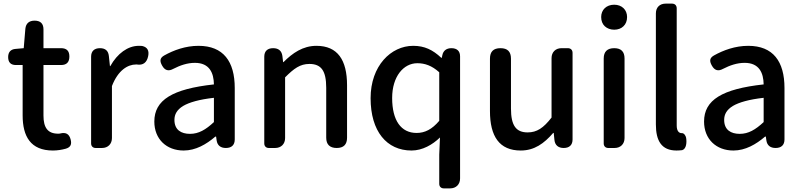

<svg xmlns="http://www.w3.org/2000/svg" viewBox="-20 -817 4427 1060"><path d="M220 -318V-458H291H317C348 -458 363 -474 363 -505C363 -536 348 -551 317 -551H220V-655C220 -687 203 -703 171 -703C141 -703 123 -688 120 -658L111 -551L66 -547C39 -545 25 -529 25 -502C25 -473 39 -458 68 -458H105V-180C105 -64 149 14 272 14C297 14 321 10 343 4C370 -4 377 -20 370 -47C362 -78 343 -88 312 -80C308 -79 305 -79 301 -79C243 -79 220 -113 220 -179Z M483 -275V-25C483 -10 493 0 508 0H540H543C576 0 598 -22 598 -55V-342C632 -430 686 -461 731 -461C732 -461 734 -461 735 -461C770 -455 791 -472 798 -507C804 -536 795 -556 766 -563C760 -564 754 -564 746 -564C686 -564 628 -522 589 -452H587L581 -508C578 -537 561 -551 532 -551C501 -551 483 -535 483 -504Z M1276 -248V-331C1276 -478 1213 -564 1076 -564C1004 -564 939 -540 887 -511C862 -497 861 -480 875 -455C890 -428 910 -422 937 -437C974 -456 1014 -470 1056 -470C1137 -470 1160 -414 1161 -351C932 -326 832 -265 832 -146C832 -49 899 14 994 14C1060 14 1119 -20 1169 -63H1173L1176 -42C1180 -14 1198 0 1227 0C1258 0 1276 -16 1276 -47V-165ZM991 -232C1025 -252 1080 -268 1161 -277V-210V-143C1116 -101 1077 -78 1029 -78C980 -78 943 -100 943 -155C943 -186 957 -211 991 -232Z M1439 -275V-25C1439 -10 1449 0 1464 0H1496H1499C1532 0 1554 -22 1554 -55V-390C1603 -439 1637 -464 1688 -464C1753 -464 1781 -427 1781 -332V-57C1781 -19 1801 0 1839 0C1877 0 1896 -19 1896 -57V-346C1896 -486 1844 -564 1727 -564C1652 -564 1595 -524 1545 -474H1543L1539 -508C1535 -537 1517 -551 1488 -551C1457 -551 1439 -535 1439 -504Z M2520 -164V-506C2520 -536 2502 -551 2472 -551C2446 -551 2427 -538 2422 -512L2419 -498H2416C2369 -542 2324 -564 2261 -564C2139 -564 2026 -454 2026 -275C2026 -92 2115 14 2252 14C2312 14 2368 -18 2409 -58L2405 37V198C2405 213 2415 223 2430 223H2462H2465C2498 223 2520 201 2520 168ZM2405 -217V-150C2365 -103 2326 -83 2280 -83C2194 -83 2145 -152 2145 -276C2145 -395 2208 -468 2284 -468C2325 -468 2364 -455 2405 -418V-284Z M3141 -275V-525C3141 -541 3131 -551 3115 -551H3083H3080C3047 -551 3025 -529 3025 -496V-168C2980 -110 2944 -86 2893 -86C2829 -86 2801 -124 2801 -218V-493C2801 -532 2782 -551 2743 -551C2704 -551 2685 -532 2685 -493V-204C2685 -64 2737 14 2855 14C2930 14 2984 -25 3034 -83H3037L3041 -44C3044 -15 3063 0 3092 0C3123 0 3141 -16 3141 -47Z M3428 -275V-494C3428 -532 3409 -551 3371 -551C3333 -551 3313 -532 3313 -494V-25C3313 -10 3323 0 3338 0H3370H3373C3406 0 3428 -22 3428 -55ZM3319 -672C3332 -660 3350 -653 3371 -653C3392 -653 3410 -660 3422 -672C3435 -684 3442 -702 3442 -723C3442 -763 3413 -791 3371 -791C3328 -791 3299 -763 3299 -723C3299 -702 3306 -684 3319 -672Z M3716 -460V-771C3716 -787 3706 -797 3690 -797H3658H3655C3622 -797 3601 -776 3601 -743V-130C3601 -40 3632 14 3715 14C3727 14 3737 13 3746 12C3770 5 3772 -32 3768 -56C3766 -68 3756 -83 3744 -82C3744 -82 3744 -82 3743 -82C3729 -82 3716 -93 3716 -124Z M4311 -248V-331C4311 -478 4248 -564 4111 -564C4039 -564 3974 -540 3922 -511C3897 -497 3896 -480 3910 -455C3925 -428 3945 -422 3972 -437C4009 -456 4049 -470 4091 -470C4172 -470 4195 -414 4196 -351C3967 -326 3867 -265 3867 -146C3867 -49 3934 14 4029 14C4095 14 4154 -20 4204 -63H4208L4211 -42C4215 -14 4233 0 4262 0C4293 0 4311 -16 4311 -47V-165ZM4026 -232C4060 -252 4115 -268 4196 -277V-210V-143C4151 -101 4112 -78 4064 -78C4015 -78 3978 -100 3978 -155C3978 -186 3992 -211 4026 -232Z"/></svg>

Font: GenSenRounded2 TW M
Style: Regular
Weight: 500
Version: Version 2.100;PS 2.1;hotconv 16.6.51;makeotf.lib2.5.65220 DE